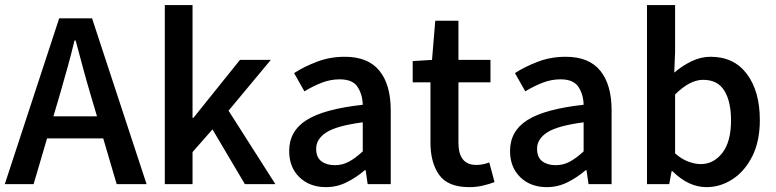

<svg xmlns="http://www.w3.org/2000/svg" viewBox="-21 -749 3155 781"><path d="M575.2 0H453.6L398.9 -186H170.4L115.7 0H-1.5L219.7 -674.3H353.5ZM221.7 -361.8 196.3 -275.9H373.5L348.1 -361.8Q332 -415.5 316.9 -471.9Q301.8 -528.3 286.6 -584.5H282.2Q268.6 -527.8 252.9 -471.7Q237.3 -415.5 221.7 -361.8Z M649.4 0V-728.5H762.2V-269.5H765.6L955.1 -505.4H1080.6L908.7 -298.8L1099.1 0H975.1L843.3 -222.7L762.2 -130.4V0Z M1304.7 12.2Q1238.8 12.2 1197 -28.1Q1155.3 -68.4 1155.3 -134.8Q1155.3 -216.3 1226.6 -261Q1297.9 -305.7 1454.6 -322.8Q1453.6 -364.3 1433.6 -395.3Q1413.6 -426.3 1360.8 -426.3Q1322.3 -426.3 1286.1 -411.9Q1250 -397.5 1217.3 -377.4L1175.3 -451.7Q1215.8 -478 1268.6 -498Q1321.3 -518.1 1381.8 -518.1Q1476.1 -518.1 1522.2 -461.4Q1568.4 -404.8 1568.4 -300.3V0H1474.6L1466.3 -56.6H1462.9Q1428.7 -27.3 1389.2 -7.6Q1349.6 12.2 1304.7 12.2ZM1340.8 -77.1Q1372.1 -77.1 1398.7 -91.6Q1425.3 -106 1454.6 -133.3V-251.5Q1347.7 -237.3 1306.4 -210.4Q1265.1 -183.6 1265.1 -144Q1265.1 -108.9 1286.4 -93Q1307.6 -77.1 1340.8 -77.1Z M1887.7 12.2Q1800.8 12.2 1765.4 -37.6Q1730 -87.4 1730 -168.5V-414.1H1657.7V-500.5L1736.3 -505.4L1749.5 -664.6H1843.8V-505.4H1974.1V-414.1H1843.8V-168.5Q1843.8 -78.1 1916.5 -78.1Q1929.2 -78.1 1942.6 -80.6Q1956.1 -83 1969.2 -88.4L1990.7 -8.3Q1970.2 -0.5 1943.8 5.9Q1917.5 12.2 1887.7 12.2Z M2203.1 12.2Q2137.2 12.2 2095.5 -28.1Q2053.7 -68.4 2053.7 -134.8Q2053.7 -216.3 2125 -261Q2196.3 -305.7 2353 -322.8Q2352.1 -364.3 2332 -395.3Q2312 -426.3 2259.3 -426.3Q2220.7 -426.3 2184.6 -411.9Q2148.4 -397.5 2115.7 -377.4L2073.7 -451.7Q2114.3 -478 2167 -498Q2219.7 -518.1 2280.3 -518.1Q2374.5 -518.1 2420.7 -461.4Q2466.8 -404.8 2466.8 -300.3V0H2373L2364.7 -56.6H2361.3Q2327.1 -27.3 2287.6 -7.6Q2248 12.2 2203.1 12.2ZM2239.3 -77.1Q2270.5 -77.1 2297.1 -91.6Q2323.7 -106 2353 -133.3V-251.5Q2246.1 -237.3 2204.8 -210.4Q2163.6 -183.6 2163.6 -144Q2163.6 -108.9 2184.8 -93Q2206.1 -77.1 2239.3 -77.1Z M2853 12.2Q2779.3 12.2 2714.4 -52.7H2710.9L2701.2 0H2610.8V-728.5H2725.1V-539.1L2721.7 -453.6Q2753.9 -481.4 2792 -499.8Q2830.1 -518.1 2869.6 -518.1Q2964.8 -518.1 3017.3 -447.8Q3069.8 -377.4 3069.8 -260.7Q3069.8 -174.3 3039.1 -113.3Q3008.3 -52.2 2958.7 -20Q2909.2 12.2 2853 12.2ZM2829.6 -81.5Q2881.8 -81.5 2917.2 -127Q2952.6 -172.4 2952.6 -259.3Q2952.6 -335.9 2925.5 -380.1Q2898.4 -424.3 2838.9 -424.3Q2784.7 -424.3 2725.1 -364.7V-125Q2752.4 -101.1 2779.5 -91.3Q2806.6 -81.5 2829.6 -81.5Z"/></svg>

Font: Akatab
Style: Bold
Weight: 700
Designer: SIL Global
Foundry: SIL Global
Version: Version 4.100